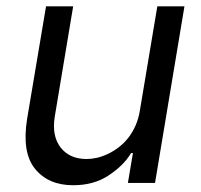

<svg xmlns="http://www.w3.org/2000/svg" viewBox="-20 -565 621 593"><path d="M63.9 -198.9 122.2 -545.5H206L149.1 -204.5Q139.6 -144.9 167.3 -109.4Q195 -73.9 247.2 -73.9Q263.1 -73.9 279.3 -77.6Q295.5 -81.3 313.6 -89.8Q331 -98 346.9 -110.3Q362.9 -122.5 375.9 -139Q388.8 -155.5 398.3 -176.5Q407.7 -197.4 411.9 -223L465.9 -545.5H549.7L458.8 0H375L390.6 -92.3H384.9Q372.5 -71.7 354.8 -54.5Q337 -37.3 313.6 -22Q268.5 7.1 206 7.1Q129.3 7.1 88.1 -43.7Q46.9 -94.5 63.9 -198.9Z"/></svg>

Font: Inter P
Style: Italic
Weight: 400
Italic angle: -9.40001°
Designer: Rasmus Andersson
Foundry: rsms
Version: Version 3.018;git-588b23468